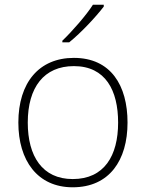

<svg xmlns="http://www.w3.org/2000/svg" viewBox="-20 -786 621 816"><path d="M421 -758V-766H375C348 -723 287 -653 245 -613V-606H274C326 -648 388 -715 421 -758ZM522 -265C522 -423 451 -540 294 -540C146 -540 58 -435 58 -265C58 -104 139 10 289 10C445 10 522 -105 522 -265ZM98 -265C98 -415 167 -505 294 -505C429 -505 482 -401 482 -265C482 -124 423 -25 289 -25C160 -25 98 -122 98 -265Z"/></svg>

Font: Noto Sans Myanmar UI ExtraLight
Style: Regular
Weight: 200
Designer: Monotype Design Team
Foundry: Monotype Imaging Inc.
Version: Version 2.103